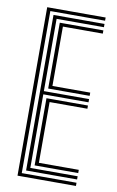

<svg xmlns="http://www.w3.org/2000/svg" viewBox="-90 -849 545 898"><g transform="rotate(10 182.5 -400.0)"><path d="M59.5 0V-800H337V-784.8H77V-15.2H337V0ZM94.8 -30.8V-769.5H337V-754H112.2V-410.8H327V-395.5H112.2V-46H337V-30.8ZM130 -426.2V-738.8H337V-723.5H147.5V-441.5H327V-426.2ZM130 -61.2V-380.2H327V-365H147.5V-76.5H337V-61.2Z"/></g></svg>

Font: Big Shoulders Inline Text Medium
Style: Regular
Weight: 500
Designer: Patric King
Foundry: XO Type Co
Version: Version 1.000